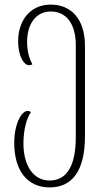

<svg xmlns="http://www.w3.org/2000/svg" viewBox="-20 -566 454 836"><path d="M196 250C295 250 350 177 350 27V-366C350 -484 289 -546 201 -546C109 -546 59 -473 59 -388C59 -315 87 -282 106 -282C111 -282 116 -283 121 -286C101 -322 98 -360 98 -383C98 -464 138 -516 201 -516C266 -516 310 -466 310 -369V31C310 157 270 220 196 220C122 220 82 150 82 59C82 -4 97 -53 115 -78C111 -81 106 -83 100 -83C73 -83 42 -25 42 56C42 177 99 250 196 250Z"/></svg>

Font: Noto Serif Georgian ExtraCondensed ExtraLight
Style: Regular
Weight: 200
Width: 2
Designer: Monotype Design Team, Akaki Razmadze
Foundry: Google LLC
Version: Version 2.003